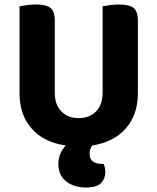

<svg xmlns="http://www.w3.org/2000/svg" viewBox="-20 -636 701 855"><path d="M594 -220Q594 -126 541 -65Q488 -4 391 12Q379 26 379 48Q379 94 435 94H442Q445 102 447 111.5Q449 121 449 132Q449 158 430.5 178.5Q412 199 363 199Q309 199 274.5 171.5Q240 144 240 95Q240 68 249.5 47Q259 26 273 12Q175 -2 121 -63.5Q67 -125 67 -220V-608Q78 -610 98.5 -613Q119 -616 140 -616Q185 -616 204.5 -601Q224 -586 224 -542V-223Q224 -169 253.5 -139.5Q283 -110 330 -110Q378 -110 407.5 -139.5Q437 -169 437 -223V-608Q448 -610 468.5 -613Q489 -616 510 -616Q555 -616 574.5 -601Q594 -586 594 -542V-220Z"/></svg>

Font: Baloo Bhai 2
Style: Bold
Weight: 700
Designer: Supriya Tembe, Noopur Datye and Ek Type
Foundry: Ek Type
Version: Version 1.640;PS 1.000;hotconv 16.6.51;makeotf.lib2.5.65220;